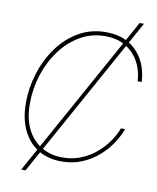

<svg xmlns="http://www.w3.org/2000/svg" viewBox="-97 -894 868 1062"><g transform="rotate(10 337.0 -363.0)"><path d="M95.7 92.8 600.1 -819.3H624.5L120.1 92.8ZM306.2 9.8Q229 9.8 173.1 -25.4Q117.2 -60.5 87.2 -124.8Q57.1 -189 57.1 -275.4Q57.1 -359.9 82.8 -441.9Q108.4 -523.9 156.5 -590.6Q204.6 -657.2 272.9 -697.3Q341.3 -737.3 426.8 -737.3Q491.2 -737.3 536.9 -715.3Q582.5 -693.4 611.3 -657.7Q640.1 -622.1 653.6 -580.6Q667 -539.1 667.5 -500H645Q643.6 -537.6 630.4 -575.4Q617.2 -613.3 590.6 -644.8Q564 -676.3 523.2 -695.6Q482.4 -714.8 426.3 -714.8Q350.1 -714.8 286.6 -678.2Q223.1 -641.6 176.8 -579.3Q130.4 -517.1 105 -438.5Q79.6 -359.9 79.6 -275.4Q79.6 -189.5 109.6 -130.9Q139.6 -72.3 191.2 -42.5Q242.7 -12.7 307.1 -12.7Q363.8 -12.7 411.4 -32Q459 -51.3 496.3 -83Q533.7 -114.7 559.8 -152.6Q585.9 -190.4 599.6 -227.5H622.6Q609.4 -189 582.3 -147.5Q555.2 -106 515.1 -70.3Q475.1 -34.7 422.6 -12.5Q370.1 9.8 306.2 9.8Z"/></g></svg>

Font: Inter 28pt Thin
Style: Italic
Weight: 250
Italic angle: -9.3988°
Designer: Rasmus Andersson
Foundry: rsms
Version: Version 4.001;git-66647c0bb